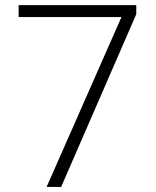

<svg xmlns="http://www.w3.org/2000/svg" viewBox="-20 -734 611 754"><path d="M53.2 -667V-713.9H515.1V-678.2L220.2 0H163.1L457 -667Z"/></svg>

Font: OpenSans-Light
Style: Regular
Weight: 300
Foundry: Ascender Corporation
Version: Version 1.10